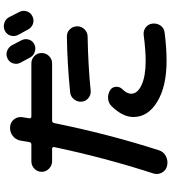

<svg xmlns="http://www.w3.org/2000/svg" viewBox="36 -908 927 1040"><g transform="rotate(-90 500.0 -388.5)"><path d="M708 -689.5Q703.1 -698.2 693.8 -715.8Q684.6 -733.4 679.7 -742.2Q669.9 -760.7 676.3 -781.2Q682.6 -801.8 702.1 -811.5Q721.7 -821.3 742.2 -814.5Q762.7 -807.6 774.4 -788.1Q779.3 -779.3 788.1 -761.7Q796.9 -744.1 801.8 -735.4Q811.5 -715.8 804.7 -695.3Q797.9 -674.8 778.3 -666Q759.8 -657.2 738.8 -664.1Q717.8 -670.9 708 -689.5ZM926.8 -802.7Q931.6 -793 941.4 -773.9Q951.2 -754.9 955.1 -747.1Q964.8 -727.5 958 -707Q951.2 -686.5 931.2 -676.8Q911.1 -667 890.6 -673.8Q870.1 -680.7 859.4 -701.2Q850.6 -718.8 830.1 -754.9Q820.3 -774.4 826.7 -795.4Q833 -816.4 853 -826.2Q873 -835.9 895 -829.1Q917 -822.3 926.8 -802.7ZM520.5 -472.7Q676.8 -488.3 822.3 -490.2Q845.7 -490.2 861.3 -473.6Q877 -457 877 -434.1Q877 -411.1 860.4 -394.5Q843.8 -377.9 821.3 -377.9Q662.1 -375 528.3 -361.3Q505.9 -359.4 488.3 -373.5Q470.7 -387.7 468.8 -410.6Q466.8 -433.6 481.9 -452.1Q497.1 -470.7 520.5 -472.7ZM385.7 -129.9Q385.7 -188.5 445.3 -249Q461.9 -265.6 486.3 -267.1Q510.7 -268.6 531.2 -255.9Q547.9 -245.1 549.3 -225.1Q550.8 -205.1 537.1 -190.4Q511.7 -165 511.7 -142.6Q511.7 -107.4 559.6 -85.4Q607.4 -63.5 689.5 -63.5Q749 -63.5 829.1 -74.2Q852.5 -77.1 870.6 -63.5Q888.7 -49.8 891.6 -27.3Q894.5 -2.9 881.3 16.6Q868.2 36.1 843.8 39.1Q761.7 49.8 689.5 49.8Q551.8 49.8 468.8 -0.5Q385.7 -50.8 385.7 -129.9ZM122.1 52.7Q96.7 46.9 84.5 24.9Q72.3 2.9 80.1 -22.5Q165 -284.2 222.7 -558.6Q224.6 -569.3 213.9 -570.3H146.5Q123 -570.3 106 -586.9Q88.9 -603.5 88.9 -627Q88.9 -650.4 106 -666.5Q123 -682.6 146.5 -682.6H236.3Q248 -682.6 250 -694.3Q251 -702.1 253.9 -717.8Q256.8 -733.4 257.8 -741.2Q262.7 -767.6 283.7 -783.7Q304.7 -799.8 332 -797.9Q358.4 -795.9 373.5 -775.9Q388.7 -755.9 384.8 -731.4L378.9 -695.3Q377 -683.6 387.7 -682.6H675.8Q699.2 -682.6 715.8 -666.5Q732.4 -650.4 732.4 -627Q732.4 -603.5 715.8 -586.9Q699.2 -570.3 675.8 -570.3H366.2Q355.5 -570.3 352.5 -557.6Q293.9 -267.6 206.1 6.8Q198.2 33.2 173.8 45.9Q149.4 58.6 122.1 52.7Z"/></g></svg>

Font: Rounded-X Mgen+ 1mn bold
Style: Bold
Weight: 700
Designer: [Source Han Sans]
Ryoko NISHIZUKA  (kana & ideographs); Paul D. Hunt (Latin, Greek & Cyrillic); Wenlong ZHANG  (bopomofo
Version: Version 1.059.20150602